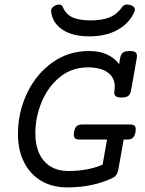

<svg xmlns="http://www.w3.org/2000/svg" viewBox="-20 -815 640 846"><path d="M583.5 -568.4Q583.5 -566.4 582.5 -558.6L557.6 -417Q554.7 -399.9 545.2 -392.6Q535.6 -385.3 515.6 -385.3Q498.5 -385.3 491 -390.4Q483.4 -395.5 483.4 -407.2Q483.4 -410.2 484.4 -417Q485.8 -425.8 485.8 -434.1Q485.8 -472.7 455.1 -495.4Q424.3 -518.1 366.7 -518.1Q295.9 -518.1 243.4 -475.1Q190.9 -432.1 163.3 -365Q135.7 -297.9 135.7 -227.1Q135.7 -175.8 153.1 -138.4Q170.4 -101.1 203.1 -81.3Q235.8 -61.5 281.2 -61.5Q366.7 -61.5 432.1 -89.4L451.7 -200.2H331.1Q317.4 -200.2 311.3 -205.1Q305.2 -210 305.2 -221.7Q305.2 -229 306.2 -233.4Q309.6 -251.5 317.9 -259Q326.2 -266.6 342.8 -266.6H552.2Q565.9 -266.6 572 -261.7Q578.1 -256.8 578.1 -245.1Q578.1 -237.8 577.1 -233.4Q573.7 -215.3 565.4 -207.8Q557.1 -200.2 540.5 -200.2H524.9L501 -65.4Q498.5 -53.7 492.7 -44.9Q486.8 -36.1 477.5 -31.7Q390.6 10.7 275.9 10.7Q210.4 10.7 161.4 -18.3Q112.3 -47.4 85.7 -100.6Q59.1 -153.8 59.1 -224.6Q59.1 -319.3 98.9 -403.6Q138.7 -487.8 210 -539.1Q281.2 -590.3 372.1 -590.3Q418.5 -590.3 451.7 -575Q484.9 -559.6 504.9 -532.2L509.3 -558.6Q512.2 -575.7 521.7 -583Q531.2 -590.3 551.8 -590.3Q568.8 -590.3 576.2 -585.2Q583.5 -580.1 583.5 -568.4ZM574.7 -772Q574.7 -769.5 573.2 -765.6Q551.8 -713.9 499.8 -684.3Q447.8 -654.8 373.5 -654.8Q298.8 -654.8 254.6 -684.6Q210.4 -714.4 205.1 -765.6Q204.6 -774.4 210.7 -781.5Q216.8 -788.6 226.1 -792Q232.9 -794.9 239.3 -794.9Q245.1 -794.9 249.8 -792.5Q254.4 -790 256.3 -785.2Q269 -752.9 298.6 -739Q328.1 -725.1 378.9 -725.1Q430.2 -725.1 463.6 -739Q497.1 -752.9 519 -785.2Q525.9 -794.9 541 -794.9Q549.8 -794.9 557.1 -792Q564.9 -789.1 569.8 -783.7Q574.7 -778.3 574.7 -772Z"/></svg>

Font: Courier Prime
Style: Italic
Weight: 400
Italic angle: -10°
Designer: Alan Dague-Greene
Foundry: Quote-Unquote Apps
Version: Version 3.018